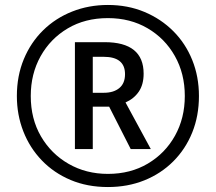

<svg xmlns="http://www.w3.org/2000/svg" viewBox="-20 -744 871 774"><path d="M415 10Q332 10 264.5 -18.5Q197 -47 148.5 -97.5Q100 -148 74 -214.5Q48 -281 48 -357Q48 -438 76 -505.5Q104 -573 154 -622Q204 -671 271 -697.5Q338 -724 415 -724Q495 -724 562 -696Q629 -668 678.5 -618.5Q728 -569 755 -502Q782 -435 782 -357Q782 -277 755 -210Q728 -143 678.5 -93.5Q629 -44 562 -17Q495 10 415 10ZM415 -43Q506 -43 576 -84.5Q646 -126 685.5 -197Q725 -268 725 -357Q725 -447 685 -518Q645 -589 575 -630Q505 -671 415 -671Q323 -671 253 -629.5Q183 -588 143.5 -517Q104 -446 104 -357Q104 -265 145 -194.5Q186 -124 256.5 -83.5Q327 -43 415 -43ZM282 -143V-574H402Q559 -574 559 -447Q559 -403 539.5 -374.5Q520 -346 486 -331L588 -143H507L420 -314H354V-143ZM399 -370Q438 -370 461 -389Q484 -408 484 -445Q484 -515 398 -515H354V-370Z"/></svg>

Font: Noto Sans Hebrew Condensed
Style: Regular
Weight: 400
Width: 3
Designer: Monotype Design Team
Foundry: Monotype Imaging Inc.
Version: Version 2.004; ttfautohint (v1.8.4.7-5d5b)